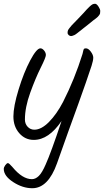

<svg xmlns="http://www.w3.org/2000/svg" viewBox="-40 -758 551 1017"><path d="M454 -650Q434 -633 422 -624Q410 -615 401.5 -608Q393 -601 388.5 -597.5Q384 -594 377.5 -589Q371 -584 368 -581.5Q365 -579 360.5 -576Q356 -573 353.5 -572Q351 -571 348 -570Q342 -567 336 -567Q330 -567 324 -572Q318 -577 318 -584.5Q318 -592 320 -597Q322 -602 328.5 -610Q335 -618 340 -624Q357 -642 373.5 -658.5Q390 -675 401.5 -688Q413 -701 419.5 -708Q426 -715 434.5 -723Q443 -731 449 -734.5Q455 -738 463.5 -738Q472 -738 481.5 -723.5Q491 -709 491 -700Q491 -691 490 -687Q489 -683 485.5 -678Q482 -673 478.5 -669.5Q475 -666 467.5 -660Q460 -654 454 -650ZM415 -502Q428 -502 441 -484.5Q454 -467 454 -452.5Q454 -438 445 -409.5Q436 -381 414.5 -319.5Q393 -258 375 -208Q357 -158 320.5 -57.5Q284 43 262 107Q215 239 131 239Q80 239 30 206.5Q-20 174 -20 137Q-20 128 -12 117Q-4 106 2 106Q8 106 26 127Q79 191 129 191Q148 191 165.5 174Q183 157 202 113Q230 51 286 -117Q218 -17 139 -17Q93 -17 62 -52.5Q31 -88 31 -141Q31 -194 58.5 -284Q86 -374 120 -438Q154 -502 174 -502Q184 -502 193.5 -490.5Q203 -479 203 -466.5Q203 -454 175.5 -399Q148 -344 120 -266.5Q92 -189 92 -125Q92 -102 106.5 -86.5Q121 -71 142 -71Q179 -71 219.5 -112Q260 -153 294 -218Q355 -338 397 -472Q402 -499 406.5 -500.5Q411 -502 415 -502Z"/></svg>

Font: Kalam Light
Style: Regular
Weight: 300
Version: Version 2.001;PS 1.0;hotconv 1.0.79;makeotf.lib2.5.61930; tt